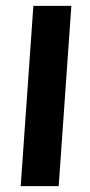

<svg xmlns="http://www.w3.org/2000/svg" viewBox="-20 -632 307 652"><path d="M50.3 0 93.3 -612H222.3L179.3 0Z"/></svg>

Font: Ancizar Sans Thin
Style: Italic
Weight: 100
Italic angle: -4°
Designer: Cesar Puertas, Viviana Monsalve, Julian Moncada, Julian Prieto, Jose Castro, Mariel Hernandez, Felipe Aragon, Sara Alarc
Version: Version 8.100